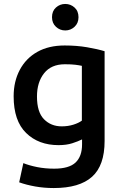

<svg xmlns="http://www.w3.org/2000/svg" viewBox="-20 -763 625 971"><path d="M252 188Q203 188 158 180Q113 172 77 159L98 62Q128 74 168 82Q208 90 254 90Q329 90 362 59Q395 28 395 -33V-58Q375 -48 345.5 -38.5Q316 -29 276 -29Q175 -29 112 -90.5Q49 -152 49 -276Q49 -351 80 -409.5Q111 -468 168.5 -500.5Q226 -533 307 -533Q368 -533 420.5 -524Q473 -515 509 -504V-50Q509 74 445.5 131Q382 188 252 188ZM292 -124Q324 -124 351 -132.5Q378 -141 394 -153V-430Q381 -433 361 -435.5Q341 -438 308 -438Q239 -438 203 -392.5Q167 -347 167 -275Q167 -196 202.5 -160Q238 -124 292 -124ZM310 -609Q283 -609 263 -627.5Q243 -646 243 -676Q243 -707 263 -725Q283 -743 310 -743Q337 -743 357 -725Q377 -707 377 -676Q377 -646 357 -627.5Q337 -609 310 -609Z"/></svg>

Font: Ubuntu Sans SemiBold
Style: Regular
Weight: 600
Designer: Dalton Maag Ltd
Foundry: Dalton Maag Ltd
Version: Version 1.006; ttfautohint (v1.8.4.7-5d5b)